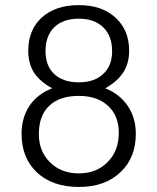

<svg xmlns="http://www.w3.org/2000/svg" viewBox="-20 -739 623 760"><path d="M186.5 -389.6Q128.9 -367.2 96.7 -320.3Q65.4 -272.5 65.4 -210Q65.4 -114.3 125 -57.6Q186.5 1 292 1Q396.5 1 457 -57.6Q517.6 -114.3 517.6 -210Q517.6 -272.5 485.4 -320.3Q453.1 -367.2 396.5 -389.6Q444.3 -416 467.8 -452.1Q491.2 -488.3 491.2 -538.1Q491.2 -620.1 437.5 -668.9Q383.8 -718.8 292 -718.8Q199.2 -718.8 144.5 -668.9Q91.8 -620.1 91.8 -538.1Q91.8 -488.3 114.3 -452.1Q137.7 -416 186.5 -389.6ZM160.2 -536.1Q160.2 -596.7 194.3 -630.9Q229.5 -665 292 -665Q353.5 -665 388.7 -630.9Q423.8 -596.7 423.8 -536.1Q423.8 -479.5 389.6 -447.3Q354.5 -413.1 292 -413.1Q228.5 -413.1 193.4 -447.3Q160.2 -479.5 160.2 -536.1ZM133.8 -208Q133.8 -281.2 174.8 -320.3Q215.8 -359.4 292 -359.4Q365.2 -359.4 407.2 -320.3Q450.2 -281.2 450.2 -213.9Q450.2 -141.6 406.2 -97.7Q362.3 -52.7 292 -52.7Q221.7 -52.7 177.7 -96.7Q133.8 -140.6 133.8 -208Z"/></svg>

Font: Dotum
Style: Regular
Weight: 400
Version: Version 2.21